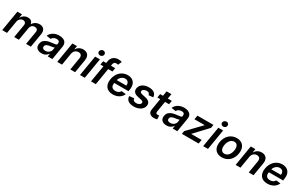

<svg xmlns="http://www.w3.org/2000/svg" viewBox="278 -2601 6895 4451"><g transform="rotate(30 3726.0 -376.0)"><path d="M21 0 111.9 -545.5H235.1L219.5 -452.8H226.2Q238.6 -476.2 256 -494.7Q273.4 -513.1 294.7 -525.9Q316.1 -538.7 340.9 -545.6Q365.8 -552.6 393.1 -552.6Q449.6 -552.6 482.8 -526.6Q516 -500.7 523.8 -452.8H529.5Q543.3 -477.6 562.9 -496.3Q582.4 -514.9 605.8 -527.5Q629.3 -540.1 655.9 -546.3Q682.5 -552.6 710.2 -552.6Q784.4 -552.6 824.6 -505Q864.7 -457.4 849.1 -366.1L788 0H659.4L717.7 -346.2Q725.9 -397.4 702.4 -420.8Q679 -444.2 639.9 -444.2Q616.5 -444.2 596.8 -436.6Q577.1 -429 562.3 -415.1Q547.6 -401.3 538 -382.3Q528.4 -363.3 524.9 -340.2L467.7 0H341.6L400.6 -351.6Q403.8 -372.9 399.9 -389.9Q396 -407 386 -419Q376.1 -431.1 360.3 -437.7Q344.5 -444.2 323.9 -444.2Q282.3 -444.2 247.9 -413Q213.8 -382.1 205.3 -331.7L149.9 0Z M918.3 -153.1Q928.6 -214.5 964.1 -248.6Q983 -266.3 1005.3 -278.6Q1027.7 -290.8 1052.2 -299Q1076.7 -307.2 1102.3 -311.8Q1127.8 -316.4 1152.7 -318.9Q1226.2 -327.1 1258.9 -333.8Q1291.5 -340.9 1296.2 -367.9V-370Q1302.6 -410.9 1284.1 -432.5Q1265.6 -454.2 1219.5 -454.2Q1196 -454.2 1176.3 -448.7Q1156.6 -443.2 1140.8 -433.8Q1125 -424.4 1113.3 -411.8Q1101.6 -399.1 1094.1 -384.9L977.6 -402Q994.7 -440.7 1021.7 -469.1Q1048.7 -497.5 1082.2 -516Q1115.8 -534.4 1154.5 -543.5Q1193.2 -552.6 1234 -552.6Q1259.9 -552.6 1285.7 -548.7Q1311.4 -544.7 1334.5 -536Q1357.6 -527.3 1376.8 -513Q1396 -498.6 1408.4 -477.8Q1420.8 -457 1425.4 -429Q1430 -400.9 1424 -365.1L1363.3 0H1239.7L1252.5 -74.9H1248.2Q1236.9 -57.5 1220.5 -43Q1204.2 -28.4 1181.8 -14.9Q1138.8 11 1073.9 11Q995.7 11 950.6 -30.9Q905.2 -73.2 918.3 -153.1ZM1122.5 -83.5Q1180.8 -83.5 1220.5 -116.8Q1260.3 -150.2 1267.8 -195.7L1278.4 -259.9Q1273.8 -256.7 1264.7 -253.7Q1255.7 -250.7 1244.1 -248Q1232.6 -245.4 1219.8 -243.1Q1207 -240.8 1195 -238.8Q1182.9 -236.9 1172.8 -235.4Q1162.6 -234 1156.6 -233.3Q1134.2 -230.5 1115.4 -224.6Q1096.6 -218.8 1080.6 -209.9Q1048.7 -192.5 1043 -155.2Q1040.1 -137.8 1044.7 -124.3Q1049.4 -110.8 1059.8 -101.7Q1070.3 -92.7 1086.3 -88.1Q1102.3 -83.5 1122.5 -83.5Z M1584.2 -545.5H1707.4L1691.8 -452.8H1698.5Q1711.3 -475.9 1729.4 -494.1Q1747.5 -512.4 1770.4 -525.6Q1793.3 -538.7 1820.3 -545.6Q1847.3 -552.6 1877.8 -552.6Q1961.6 -552.6 2004.3 -499.3Q2046.9 -445.3 2030.5 -347.3L1972.3 0H1843.8L1898.1 -327.4Q1902.7 -354.8 1899.1 -376.2Q1895.6 -397.7 1884.4 -412.8Q1873.2 -427.9 1854.8 -435.9Q1836.3 -443.9 1811.1 -443.9Q1783 -443.9 1759.9 -434.5Q1736.9 -425.1 1719.5 -408.4Q1702.1 -391.7 1690.7 -369Q1679.3 -346.2 1674.7 -319.6L1622.2 0H1493.3Z M2193.5 -545.5H2322.1L2231.2 0H2102.6ZM2207.7 -693.2Q2209.2 -708.5 2216.4 -721.2Q2223.7 -734 2234.7 -743.4Q2245.7 -752.8 2259.6 -758Q2273.4 -763.1 2288.4 -763.1Q2303.6 -763.1 2316.4 -758.2Q2329.2 -753.2 2339.1 -742.9Q2358.7 -722.3 2356.5 -693.2Q2355.5 -678.3 2348.4 -665.5Q2341.3 -652.7 2330.3 -643.3Q2319.2 -633.9 2305.2 -628.7Q2291.2 -623.6 2276.6 -623.6Q2247.5 -623.6 2225.9 -644.2Q2205.3 -664.4 2207.7 -693.2Z M2391.7 -446 2408.4 -545.5H2489L2497.5 -596.9Q2503.9 -638.1 2522.2 -669Q2540.5 -699.9 2567.1 -720.5Q2593.8 -741.1 2626.6 -751.2Q2659.4 -761.4 2694.6 -761.4Q2728.7 -761.4 2753.4 -756Q2778.1 -750.7 2789.4 -746.4L2747.5 -647Q2739.7 -649.5 2728 -652.2Q2716.3 -654.8 2701 -654.8Q2665.1 -654.8 2647.5 -637.6Q2630 -620.4 2623.9 -588.4L2616.8 -545.5H2730.8L2714.1 -446H2600.1L2526.3 0H2397.7L2472.3 -446Z M2762.8 -269.5Q2772.4 -328.1 2797.6 -379.6Q2822.8 -431.1 2862 -469.6Q2901.3 -508.2 2953.1 -530.4Q3005 -552.6 3067.8 -552.6Q3100.1 -552.6 3130.1 -545.6Q3160.2 -538.7 3185.5 -524.3Q3210.9 -509.9 3230.8 -487.4Q3250.7 -464.8 3262.8 -433.6Q3286.9 -372.2 3271 -277L3264.9 -237.6H2884.6L2884.2 -235.8Q2876.8 -197.8 2881.6 -170.1Q2886.4 -142.4 2901.6 -124.5Q2916.9 -106.5 2941.8 -98Q2966.6 -89.5 2999.3 -89.5Q3042.3 -89.5 3074.9 -106.9Q3107.6 -124.3 3126.8 -159.8L3244.3 -146.3Q3227.6 -105.8 3200.1 -76.3Q3172.6 -46.9 3137.8 -27.5Q3103 -8.2 3062.9 1.2Q3022.7 10.7 2980.8 10.7Q2919.4 10.7 2873.6 -9.2Q2827.8 -29.1 2799.5 -65.5Q2771.3 -101.9 2761.7 -153.8Q2752.1 -205.6 2762.8 -269.5ZM2899.9 -324.2H3155.2Q3164.4 -380.7 3136.7 -416.2Q3109 -452.4 3053.3 -452.4Q3026.6 -452.4 3001.4 -441.9Q2976.2 -431.5 2955.6 -413.9Q2935 -396.3 2920.3 -373Q2905.5 -349.8 2899.9 -324.2Z M3335.2 -148.8 3461.6 -160.9Q3462.7 -140.3 3470.5 -125.9Q3478.3 -111.5 3491.1 -102.8Q3503.9 -94.1 3520.6 -90.2Q3537.3 -86.3 3556.1 -86.3Q3602.3 -86.3 3634.2 -106.5Q3666.9 -127.5 3671.2 -156.2Q3675.1 -178.6 3660.9 -192.3Q3646.7 -206 3609.4 -214.1L3519.9 -233.7Q3368.6 -266.7 3389.9 -391.3Q3396.3 -428.6 3417.1 -458.5Q3437.9 -488.3 3469.8 -509.2Q3501.8 -530.2 3543.7 -541.4Q3585.6 -552.6 3633.9 -552.6Q3682.9 -552.6 3719.5 -541.9Q3756 -531.2 3780.7 -511.5Q3805.4 -491.8 3818 -464Q3830.6 -436.1 3831.7 -401.3L3713.4 -388.5Q3710.9 -416.2 3691.1 -436.4Q3671.5 -456.7 3627.8 -456.7Q3612.2 -456.7 3594.3 -452.9Q3576.3 -449.2 3560.4 -441.2Q3544.4 -433.2 3532.8 -420.5Q3521.3 -407.7 3518.5 -389.6Q3514.2 -367.9 3529.3 -354Q3544.4 -340.2 3583.1 -330.3L3673.3 -310.4Q3822.8 -277.3 3803.6 -158.7Q3797.2 -121.1 3775 -89.8Q3752.8 -58.6 3718.8 -36.2Q3684.7 -13.8 3640.6 -1.6Q3596.6 10.7 3546.5 10.7Q3495.4 10.7 3456 -0.2Q3416.5 -11 3389.7 -31.6Q3362.9 -52.2 3349.1 -81.9Q3335.2 -111.5 3335.2 -148.8Z M3932.9 -545.5H4009.9L4031.6 -676.1H4160.2L4138.5 -545.5H4246.4L4229.8 -446H4121.8L4074.9 -164.1Q4068.9 -125.4 4084.2 -113.3Q4099.8 -100.9 4123.2 -100.9Q4134.9 -100.9 4145.4 -102.8Q4155.9 -104.8 4161.6 -105.8L4167.3 -5.3Q4146 0.7 4125.5 4.1Q4105.1 7.5 4082.7 7.5Q4014.2 7.5 3973 -28.4Q3930 -66.1 3943.5 -142.8L3993.6 -446H3916.5Z M4263.1 -153.1Q4273.4 -214.5 4308.9 -248.6Q4327.8 -266.3 4350.1 -278.6Q4372.5 -290.8 4397 -299Q4421.5 -307.2 4447.1 -311.8Q4472.7 -316.4 4497.5 -318.9Q4571 -327.1 4603.7 -333.8Q4636.4 -340.9 4641 -367.9V-370Q4647.4 -410.9 4628.9 -432.5Q4610.4 -454.2 4564.3 -454.2Q4540.8 -454.2 4521.1 -448.7Q4501.4 -443.2 4485.6 -433.8Q4469.8 -424.4 4458.1 -411.8Q4446.4 -399.1 4438.9 -384.9L4322.4 -402Q4339.5 -440.7 4366.5 -469.1Q4393.5 -497.5 4427 -516Q4460.6 -534.4 4499.3 -543.5Q4538 -552.6 4578.8 -552.6Q4604.8 -552.6 4630.5 -548.7Q4656.2 -544.7 4679.3 -536Q4702.4 -527.3 4721.6 -513Q4740.8 -498.6 4753.2 -477.8Q4765.6 -457 4770.2 -429Q4774.9 -400.9 4768.8 -365.1L4708.1 0H4584.5L4597.3 -74.9H4593Q4581.7 -57.5 4565.3 -43Q4549 -28.4 4526.6 -14.9Q4483.7 11 4418.7 11Q4340.6 11 4295.5 -30.9Q4250 -73.2 4263.1 -153.1ZM4467.3 -83.5Q4525.6 -83.5 4565.3 -116.8Q4605.1 -150.2 4612.6 -195.7L4623.2 -259.9Q4618.6 -256.7 4609.6 -253.7Q4600.5 -250.7 4589 -248Q4577.4 -245.4 4564.6 -243.1Q4551.8 -240.8 4539.8 -238.8Q4527.7 -236.9 4517.6 -235.4Q4507.5 -234 4501.4 -233.3Q4479 -230.5 4460.2 -224.6Q4441.4 -218.8 4425.4 -209.9Q4393.5 -192.5 4387.8 -155.2Q4384.9 -137.8 4389.6 -124.3Q4394.2 -110.8 4404.7 -101.7Q4415.1 -92.7 4431.1 -88.1Q4447.1 -83.5 4467.3 -83.5Z M4831 0 4844.8 -81.7 5183.9 -434.3 5185.4 -438.9H4913.4L4931.5 -545.5H5360.4L5346.2 -457.7L5021.3 -111.2L5019.9 -106.5H5296.9L5279.5 0Z M5491.5 -545.5H5620L5529.1 0H5400.6ZM5505.7 -693.2Q5507.1 -708.5 5514.4 -721.2Q5521.7 -734 5532.7 -743.4Q5543.7 -752.8 5557.5 -758Q5571.4 -763.1 5586.3 -763.1Q5601.6 -763.1 5614.3 -758.2Q5627.1 -753.2 5637.1 -742.9Q5656.6 -722.3 5654.5 -693.2Q5653.4 -678.3 5646.3 -665.5Q5639.2 -652.7 5628.2 -643.3Q5617.2 -633.9 5603.2 -628.7Q5589.1 -623.6 5574.6 -623.6Q5545.5 -623.6 5523.8 -644.2Q5503.2 -664.4 5505.7 -693.2Z M5683.6 -273.8Q5693.2 -332.7 5718.2 -383.7Q5743.3 -434.7 5782.1 -472.1Q5821 -509.6 5872.7 -531.1Q5924.4 -552.6 5987.6 -552.6Q6047.9 -552.6 6093.2 -532Q6138.5 -511.4 6166.7 -473.9Q6195 -436.4 6204.9 -383.9Q6214.8 -331.3 6204.5 -267Q6195 -208.1 6169.9 -157.3Q6144.9 -106.5 6106 -69.2Q6067.1 -32 6015.3 -10.7Q5963.4 10.7 5900.6 10.7Q5820.7 10.7 5766.7 -25.2Q5711.6 -61.8 5690.7 -124.3Q5669.7 -186.8 5683.6 -273.8ZM5911.2 -92.3Q5945 -92.3 5972.5 -106.5Q6000 -120.7 6021.1 -145.4Q6042.3 -170.1 6056.1 -203.3Q6070 -236.5 6076 -274.5Q6082 -311.1 6079.4 -343.2Q6076.7 -375.4 6064.8 -399.1Q6052.9 -422.9 6031.2 -436.8Q6009.6 -450.6 5977.3 -450.6Q5940 -450.6 5911.6 -434.3Q5883.2 -418 5862.9 -391.9Q5842.7 -365.8 5830.3 -333.1Q5817.8 -300.4 5812.5 -267.8Q5806.5 -231.2 5808.9 -199.2Q5811.4 -167.3 5823.5 -143.5Q5835.6 -119.7 5857.2 -106Q5878.9 -92.3 5911.2 -92.3Z M6360.4 -545.5H6483.7L6468 -452.8H6474.8Q6487.6 -475.9 6505.7 -494.1Q6523.8 -512.4 6546.7 -525.6Q6569.6 -538.7 6596.6 -545.6Q6623.6 -552.6 6654.1 -552.6Q6737.9 -552.6 6780.5 -499.3Q6823.2 -445.3 6806.8 -347.3L6748.6 0H6620L6674.4 -327.4Q6679 -354.8 6675.4 -376.2Q6671.9 -397.7 6660.7 -412.8Q6649.5 -427.9 6631 -435.9Q6612.6 -443.9 6587.4 -443.9Q6559.3 -443.9 6536.2 -434.5Q6513.1 -425.1 6495.7 -408.4Q6478.3 -391.7 6467 -369Q6455.6 -346.2 6451 -319.6L6398.4 0H6269.5Z M6900.9 -269.5Q6910.5 -328.1 6935.7 -379.6Q6960.9 -431.1 7000.2 -469.6Q7039.4 -508.2 7091.3 -530.4Q7143.1 -552.6 7206 -552.6Q7238.3 -552.6 7268.3 -545.6Q7298.3 -538.7 7323.7 -524.3Q7349.1 -509.9 7369 -487.4Q7388.8 -464.8 7400.9 -433.6Q7425.1 -372.2 7409.1 -277L7403.1 -237.6H7022.7L7022.4 -235.8Q7014.9 -197.8 7019.7 -170.1Q7024.5 -142.4 7039.8 -124.5Q7055 -106.5 7079.9 -98Q7104.8 -89.5 7137.4 -89.5Q7180.4 -89.5 7213.1 -106.9Q7245.7 -124.3 7264.9 -159.8L7382.5 -146.3Q7365.8 -105.8 7338.2 -76.3Q7310.7 -46.9 7275.9 -27.5Q7241.1 -8.2 7201 1.2Q7160.9 10.7 7119 10.7Q7057.5 10.7 7011.7 -9.2Q6965.9 -29.1 6937.7 -65.5Q6909.4 -101.9 6899.9 -153.8Q6890.3 -205.6 6900.9 -269.5ZM7038 -324.2H7293.3Q7302.6 -380.7 7274.9 -416.2Q7247.2 -452.4 7191.4 -452.4Q7164.8 -452.4 7139.6 -441.9Q7114.3 -431.5 7093.8 -413.9Q7073.2 -396.3 7058.4 -373Q7043.7 -349.8 7038 -324.2Z"/></g></svg>

Font: Inter P Semi Bold
Style: Italic
Weight: 600
Italic angle: 9.39999°
Designer: Rasmus Andersson
Foundry: rsms
Version: Version 3.018;git-588b23468